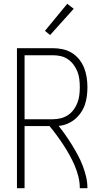

<svg xmlns="http://www.w3.org/2000/svg" viewBox="-20 -988 540 1008"><path d="M69 0V-735H258Q284 -735 309.5 -729.5Q335 -724 357 -710.5Q379 -697 395.5 -676.5Q412 -656 421.5 -632Q431 -608 435 -582Q439 -556 439 -530Q439 -507 436 -483.5Q433 -460 425.5 -438Q418 -416 404.5 -396.5Q391 -377 373 -362Q355 -347 333 -338Q311 -329 288 -327Q307 -303 324.5 -278Q342 -253 358 -227Q374 -201 388.5 -174Q403 -147 414 -118.5Q425 -90 432 -60.5Q439 -31 439 0H399Q399 -31 391.5 -61Q384 -91 372 -119Q360 -147 345 -174Q330 -201 313 -227Q296 -253 278 -277.5Q260 -302 240 -326H109V0ZM109 -362H258Q278 -362 298.5 -367Q319 -372 336.5 -383.5Q354 -395 366.5 -412Q379 -429 386.5 -448.5Q394 -468 396.5 -489Q399 -510 399 -530Q399 -551 396.5 -572Q394 -593 386.5 -612Q379 -631 366.5 -648Q354 -665 336.5 -677Q319 -689 298.5 -693.5Q278 -698 258 -698H109ZM243 -804 216 -826 333 -968 367 -942Z"/></svg>

Font: Zed Sans Extralight
Style: Regular
Weight: 200
Designer: Belleve Invis
Foundry: Belleve Invis
Version: Version 1.0.0; ttfautohint (v1.8.4)